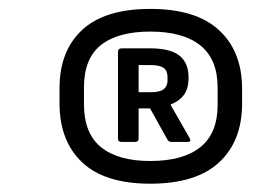

<svg xmlns="http://www.w3.org/2000/svg" viewBox="-20 -725 587 442"><path d="M326 -302.1Q221.1 -302.1 169 -351.4Q117 -400.7 117 -487.2V-521.7Q117 -607.6 169 -656Q221.1 -704.5 326 -704.5Q431.3 -704.5 484.3 -655.5Q537.3 -606.6 537.3 -520.4V-486.6Q537.3 -400.1 484.3 -351.1Q431.3 -302.1 326 -302.1ZM326 -354.4Q401.5 -354.4 441.2 -386.2Q481 -418 481 -483.4V-523.3Q481 -588.6 441.2 -620.5Q401.5 -652.3 326 -652.3Q251.5 -652.3 212.4 -621.3Q173.3 -590.3 173.3 -523.9V-484.6Q173.3 -418.3 212.4 -386.3Q251.5 -354.4 326 -354.4ZM260 -398.2Q251.6 -398.2 251.6 -406.2V-605.4Q251.6 -613.8 261 -613.8H324.6Q371.4 -613.8 392.8 -597.2Q414.1 -580.6 414.1 -546.2Q414.1 -522.6 404.4 -508Q394.6 -493.4 372.5 -484L416.1 -407.9Q421.8 -398.2 411.8 -398.2H374.6Q368.3 -398.2 365.3 -403.9L325.4 -475.5H299.1V-406.2Q299.1 -398.2 291.1 -398.2ZM299.1 -512.7H326.8Q347.9 -512.7 356.8 -519.6Q365.7 -526.6 365.7 -539.9V-547.1Q365.7 -562 356.8 -568.6Q347.9 -575.2 326.2 -575.2H299.1Z"/></svg>

Font: Sofia Sans Semi Condensed
Style: Italic
Weight: 400
Italic angle: -9°
Designer: Botio Nikoltchev, Ani Petrova
Foundry: lettersoup
Version: Version 4.101